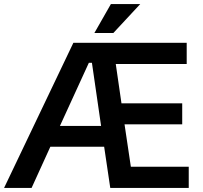

<svg xmlns="http://www.w3.org/2000/svg" viewBox="-26 -922 997 942"><path d="M900 0H515L485 -202H221L129 0H-6L334 -712H890V-608H542L570 -415H868V-312H585L616 -104H900ZM425 -614H410L268 -304H470ZM437 -760 518 -902H662L530 -760Z"/></svg>

Font: CST
Style: Medium
Weight: 500
Version: Version 1.00